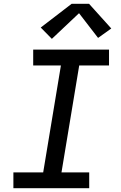

<svg xmlns="http://www.w3.org/2000/svg" viewBox="-20 -998 640 1018"><path d="M51 0V-84H209L303 -651H156V-735H558V-651H400L306 -84H453V0ZM255 -792 196 -852 360 -978H452L570 -847L500 -797L399 -928Z"/></svg>

Font: Iosevka SS04 Md Ex Obl
Style: Regular
Weight: 500
Width: 7
Italic angle: -9°
Monospace: yes
Designer: Belleve Invis
Foundry: Belleve Invis
Version: Version 19.0.0; ttfautohint (v1.8.4)